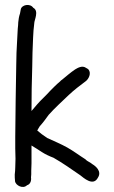

<svg xmlns="http://www.w3.org/2000/svg" viewBox="-20 -720 454 768"><path d="M39 -21C39 -13 39 -6 40 2V5C43 22 72 37 88 21C102 17 106 2 104 -11C104 -13 105 -18 105 -23V-37C105 -46 106 -56 106 -67V-138C109 -137 147 -112 147 -112C161 -103 178 -95 194 -89C231 -68 266 -43 301 -19C313 -10 353 28 372 -10C388 -35 362 -56 350 -63C342 -70 331 -74 323 -81V-82C299 -97 274 -116 249 -130C224 -144 195 -156 169 -168L167 -170H166C155 -177 139 -189 129 -198C132 -203 136 -211 139 -215C151 -228 165 -247 175 -261C199 -288 228 -314 255 -340C275 -359 301 -379 324 -396C335 -405 346 -427 334 -442C332 -444 329 -446 325 -448C309 -460 290 -448 280 -442C262 -430 244 -414 228 -401C225 -399 223 -398 220 -394C214 -389 206 -382 199 -375L181 -357C173 -348 164 -339 154 -329C136 -312 122 -295 106 -276C106 -334 107 -398 109 -455C109 -474 110 -492 110 -509C112 -549 112 -591 117 -626V-627C117 -640 137 -676 113 -689C100 -708 66 -701 63 -682L60 -666C56 -655 54 -642 53 -631C53 -624 52 -615 51 -605C49 -576 48 -540 46 -509C46 -494 45 -478 45 -461C43 -370 42 -267 41 -172V-126C41 -111 42 -98 42 -85C42 -72 41 -61 41 -50C41 -41 40 -31 39 -22Z"/></svg>

Font: Scribbler
Style: Bd
Weight: 700
Designer: Mew Too
Foundry: Cannot Into Space Fonts
Version: Version 1.001